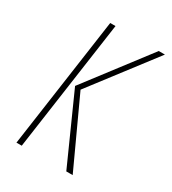

<svg xmlns="http://www.w3.org/2000/svg" viewBox="-150 -672 675 754"><g transform="rotate(30 187.5 -295.5)"><path d="M269 0 131 -308 347 -591H375L157 -306L298 0ZM43 0 127 -591H151L67 0Z"/></g></svg>

Font: Alumni Sans SC Thin
Style: Italic
Weight: 100
Italic angle: -8°
Designer: Robert E. Leuschke
Foundry: Robert E. Leuschke
Version: Version 1.016